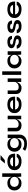

<svg xmlns="http://www.w3.org/2000/svg" viewBox="3000 -3798 1011 7050"><g transform="rotate(-90 3505.0 -273.5)"><path d="M302 11Q227 11 166.5 -21.5Q106 -54 71 -112.5Q36 -171 36 -248Q36 -327 70.5 -385Q105 -443 165 -475.5Q225 -508 302 -508Q369 -508 416 -488Q463 -468 492 -432.5Q521 -397 535 -350V-697H665V0H544Q541 -23 538 -59.5Q535 -96 535 -128V-162Q534 -160 534 -159Q520 -113 491 -74.5Q462 -36 415 -12.5Q368 11 302 11ZM344 -89Q403 -89 446 -109Q489 -129 512 -165Q535 -201 535 -248Q535 -299 511.5 -334.5Q488 -370 445.5 -389Q403 -408 344 -408Q261 -408 215 -364Q169 -320 169 -248Q169 -200 191 -164.5Q213 -129 252.5 -109Q292 -89 344 -89Z M1258 -165H1384Q1376 -114 1341.5 -74Q1307 -34 1248 -11Q1189 12 1104 12Q1009 12 936 -18.5Q863 -49 822 -107Q781 -165 781 -247Q781 -329 821 -387.5Q861 -446 932.5 -477Q1004 -508 1100 -508Q1198 -508 1263 -477Q1328 -446 1357.5 -388Q1387 -330 1387 -250Q1387 -237 1386 -224H912Q917 -186 940.5 -155Q964 -124 1004.5 -106Q1045 -88 1101 -88Q1163 -88 1204.5 -109.5Q1246 -131 1258 -165ZM1094 -409Q1022 -409 977 -377.5Q932 -346 919 -300H1257Q1252 -350 1209.5 -379.5Q1167 -409 1094 -409ZM1027 -601 1163 -759H1335L1151 -601Z M2088 -497V-76Q2088 -1 2062.5 53Q2037 107 1993 142.5Q1949 178 1888.5 195Q1828 212 1758 212Q1687 212 1620 199Q1553 186 1494 142L1558 54Q1583 71 1606 82Q1629 93 1653 100Q1677 107 1702.5 109.5Q1728 112 1758 112Q1851 112 1905 65Q1959 18 1959 -76V-162Q1948 -138 1939.5 -116.5Q1931 -95 1914 -74Q1878 -27 1830.5 -7.5Q1783 12 1725 12Q1668 12 1619 -6.5Q1570 -25 1534.5 -59Q1499 -93 1479 -141Q1459 -189 1459 -247Q1459 -305 1479 -353Q1499 -401 1535 -435.5Q1571 -470 1619.5 -489Q1668 -508 1725 -508Q1813 -508 1871.5 -471Q1930 -434 1959 -349Q1959 -364 1959 -379Q1959 -401 1960 -430.5Q1961 -460 1962 -497ZM1935 -165Q1946 -182 1952.5 -203Q1959 -224 1959 -247Q1959 -299 1935 -335Q1924 -352 1907 -365Q1890 -378 1869 -389Q1848 -399 1822.5 -403.5Q1797 -408 1768 -408Q1685 -408 1638 -364Q1592 -321 1592 -247Q1592 -199 1614 -165Q1637 -127 1676 -108Q1695 -99 1718 -93.5Q1741 -88 1768 -88Q1797 -88 1822.5 -93.5Q1848 -99 1869 -108Q1910 -127 1935 -165Z M2781 0H2651V-172Q2650 -168 2649 -165Q2641 -138 2624.5 -108Q2608 -78 2582 -50.5Q2556 -23 2518 -5.5Q2480 12 2428 12Q2387 12 2347.5 2Q2308 -8 2276 -31.5Q2244 -55 2225 -95Q2206 -135 2206 -196V-497H2336V-218Q2336 -170 2351.5 -142.5Q2367 -115 2397 -104Q2427 -93 2468 -93Q2522 -93 2561 -116.5Q2600 -140 2625 -174Q2641 -198 2651 -220V-497H2781Z M3352 -165H3478Q3470 -114 3435.5 -74Q3401 -34 3342 -11Q3283 12 3198 12Q3103 12 3030 -18.5Q2957 -49 2916 -107Q2875 -165 2875 -247Q2875 -329 2915 -387.5Q2955 -446 3026.5 -477Q3098 -508 3194 -508Q3292 -508 3357 -477Q3422 -446 3451.5 -388Q3481 -330 3481 -250Q3481 -237 3480 -224H3006Q3011 -186 3034.5 -155Q3058 -124 3098.5 -106Q3139 -88 3195 -88Q3257 -88 3298.5 -109.5Q3340 -131 3352 -165ZM3188 -409Q3116 -409 3071 -377.5Q3026 -346 3013 -300H3351Q3346 -350 3303.5 -379.5Q3261 -409 3188 -409Z M4152 0H4022V-172Q4021 -168 4020 -165Q4012 -138 3995.5 -108Q3979 -78 3953 -50.5Q3927 -23 3889 -5.5Q3851 12 3799 12Q3758 12 3718.5 2Q3679 -8 3647 -31.5Q3615 -55 3596 -95Q3577 -135 3577 -196V-497H3707V-218Q3707 -170 3722.5 -142.5Q3738 -115 3768 -104Q3798 -93 3839 -93Q3893 -93 3932 -116.5Q3971 -140 3996 -174Q4012 -198 4022 -220V-497H4152Z M4280 -697H4410V0H4280Z M4783 11Q4709 11 4648.5 -21.5Q4588 -54 4552.5 -112.5Q4517 -171 4517 -248Q4517 -327 4553 -385Q4589 -443 4650.5 -475.5Q4712 -508 4790 -508Q4876 -508 4928.5 -473.5Q4981 -439 5005 -380Q5011 -364 5016 -348V-497H5146V0H5025Q5025 0 5022.5 -19.5Q5020 -39 5018 -69Q5016 -99 5016 -128V-162Q5015 -160 5015 -159Q5001 -113 4972 -74.5Q4943 -36 4896 -12.5Q4849 11 4783 11ZM4825 -89Q4884 -89 4927 -109Q4970 -129 4993 -165Q5016 -201 5016 -248Q5016 -299 4992.5 -334.5Q4969 -370 4926.5 -388.5Q4884 -407 4825 -407Q4742 -407 4696 -363.5Q4650 -320 4650 -248Q4650 -200 4672 -164.5Q4694 -129 4733.5 -109Q4773 -89 4825 -89Z M5244 -165H5364Q5375 -131 5409.5 -109.5Q5444 -88 5500 -88Q5538 -88 5559 -95Q5580 -102 5588 -115.5Q5596 -129 5596 -146Q5596 -167 5583 -178.5Q5570 -190 5543 -197Q5516 -204 5474 -210Q5432 -217 5393 -227Q5354 -237 5324 -253.5Q5294 -270 5276.5 -295.5Q5259 -321 5259 -358Q5259 -394 5276.5 -422Q5294 -450 5325.5 -469Q5357 -488 5399.5 -498Q5442 -508 5491 -508Q5565 -508 5614 -486.5Q5663 -465 5687.5 -426.5Q5712 -388 5712 -338H5597Q5589 -375 5565 -391.5Q5541 -408 5491 -408Q5442 -408 5417 -393Q5392 -378 5392 -352Q5392 -331 5407.5 -319.5Q5423 -308 5453.5 -301Q5484 -294 5530 -286Q5569 -278 5604.5 -268Q5640 -258 5668 -242.5Q5696 -227 5712.5 -201.5Q5729 -176 5729 -137Q5729 -89 5701.5 -56Q5674 -23 5623 -5.5Q5572 12 5501 12Q5438 12 5392.5 -1.5Q5347 -15 5317 -36.5Q5287 -58 5270.5 -82.5Q5254 -107 5249 -126.5Q5244 -146 5244 -158Q5244 -162 5244 -165Z M5808 -165H5928Q5939 -131 5973.5 -109.5Q6008 -88 6064 -88Q6102 -88 6123 -95Q6144 -102 6152 -115.5Q6160 -129 6160 -146Q6160 -167 6147 -178.5Q6134 -190 6107 -197Q6080 -204 6038 -210Q5996 -217 5957 -227Q5918 -237 5888 -253.5Q5858 -270 5840.5 -295.5Q5823 -321 5823 -358Q5823 -394 5840.5 -422Q5858 -450 5889.5 -469Q5921 -488 5963.5 -498Q6006 -508 6055 -508Q6129 -508 6178 -486.5Q6227 -465 6251.5 -426.5Q6276 -388 6276 -338H6161Q6153 -375 6129 -391.5Q6105 -408 6055 -408Q6006 -408 5981 -393Q5956 -378 5956 -352Q5956 -331 5971.5 -319.5Q5987 -308 6017.5 -301Q6048 -294 6094 -286Q6133 -278 6168.5 -268Q6204 -258 6232 -242.5Q6260 -227 6276.5 -201.5Q6293 -176 6293 -137Q6293 -89 6265.5 -56Q6238 -23 6187 -5.5Q6136 12 6065 12Q6002 12 5956.5 -1.5Q5911 -15 5881 -36.5Q5851 -58 5834.5 -82.5Q5818 -107 5813 -126.5Q5808 -146 5808 -158Q5808 -162 5808 -165Z M6845 -165H6971Q6963 -114 6928.5 -74Q6894 -34 6835 -11Q6776 12 6691 12Q6596 12 6523 -18.5Q6450 -49 6409 -107Q6368 -165 6368 -247Q6368 -329 6408 -387.5Q6448 -446 6519.5 -477Q6591 -508 6687 -508Q6785 -508 6850 -477Q6915 -446 6944.5 -388Q6974 -330 6974 -250Q6974 -237 6973 -224H6499Q6504 -186 6527.5 -155Q6551 -124 6591.5 -106Q6632 -88 6688 -88Q6750 -88 6791.5 -109.5Q6833 -131 6845 -165ZM6681 -409Q6609 -409 6564 -377.5Q6519 -346 6506 -300H6844Q6839 -350 6796.5 -379.5Q6754 -409 6681 -409Z"/></g></svg>

Font: Syne Modified
Style: Bold
Weight: 700
Designer: Lucas Descroix
Foundry: Bonjour Monde
Version: Version 2.200